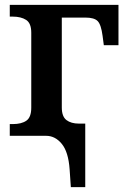

<svg xmlns="http://www.w3.org/2000/svg" viewBox="-20 -556 525 786"><path d="M265 137Q260 66 233 33Q206 0 169 0H20V-48H32Q68 -48 88 -62Q108 -76 108 -115V-422Q108 -461 87 -474.5Q66 -488 32 -488H20V-536H465V-371H405L400 -409Q394 -455 380 -469.5Q366 -484 330 -484H233V-116Q233 -79 252 -64.5Q271 -50 303 -50H329V210H270Z"/></svg>

Font: Noto Serif SemiBold
Style: Regular
Weight: 600
Designer: Monotype Design Team
Foundry: Monotype Imaging Inc.
Version: Version 1.001